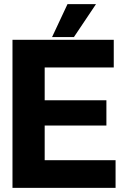

<svg xmlns="http://www.w3.org/2000/svg" viewBox="-20 -912 612 932"><path d="M40.6 0V-718.8H532.2V-584.4H196.9V-425.4H496.5V-302.7H196.9V-134.4H541V0ZM232.8 -732.2 307.6 -891.8H445.9L338.9 -732.2Z"/></svg>

Font: Inter Display V
Style: Regular
Weight: 400
Designer: Rasmus Andersson
Foundry: rsms
Version: Version 3.015;git-src